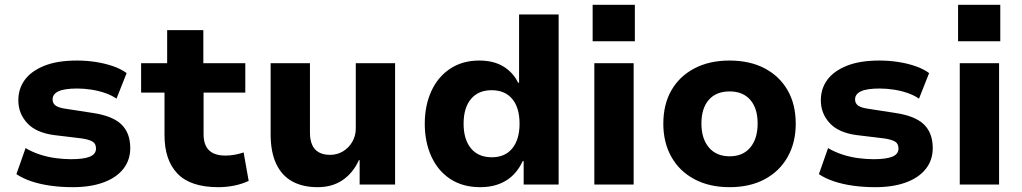

<svg xmlns="http://www.w3.org/2000/svg" viewBox="-20 -765 4236 796"><path d="M282 11Q234 11 190.5 5Q147 -1 111 -13Q75 -25 48 -43L86 -151Q113 -135 145 -124.5Q177 -114 210.5 -109.5Q244 -105 274 -105Q327 -105 352.5 -115.5Q378 -126 378 -149Q378 -169 364.5 -177.5Q351 -186 320 -191L204 -205Q129 -215 92.5 -255Q56 -295 56 -349Q56 -397 82.5 -433.5Q109 -470 163 -492Q217 -514 299 -514Q339 -514 377.5 -508Q416 -502 449 -490.5Q482 -479 505 -462L463 -356Q443 -370 415.5 -379.5Q388 -389 358 -393.5Q328 -398 300 -398Q247 -398 222.5 -386.5Q198 -375 198 -353Q198 -336 211 -327Q224 -318 253 -314L363 -297Q446 -285 483 -249.5Q520 -214 520 -151Q520 -101 491 -64.5Q462 -28 408.5 -8.5Q355 11 282 11Z M885 11Q770 11 716 -45Q662 -101 662 -205V-381H565V-503H673V-640H823V-503H997V-381H824V-209Q824 -164 846.5 -142Q869 -120 915 -120Q934 -120 953 -123.5Q972 -127 990 -133L1011 -15Q983 -2 951 4.5Q919 11 885 11Z M1297 11Q1235 11 1191.5 -13Q1148 -37 1125 -86Q1102 -135 1102 -209V-503H1265V-215Q1265 -187 1273.5 -166Q1282 -145 1301 -134Q1320 -123 1348 -123Q1378 -123 1402 -137.5Q1426 -152 1440.5 -177Q1455 -202 1455 -232V-503H1618V0H1471V-101H1468Q1443 -47 1400 -18Q1357 11 1297 11Z M1971 11Q1899 11 1847.5 -22.5Q1796 -56 1768.5 -116Q1741 -176 1741 -252Q1741 -327 1768 -386.5Q1795 -446 1846 -480Q1897 -514 1967 -514Q2027 -514 2067.5 -489Q2108 -464 2128 -422H2132V-705H2296V0H2151V-97H2147Q2122 -43 2077.5 -16Q2033 11 1971 11ZM2019 -113Q2074 -113 2104 -150Q2134 -187 2134 -252Q2134 -318 2104 -354.5Q2074 -391 2018 -391Q1963 -391 1932.5 -354.5Q1902 -318 1902 -252Q1902 -187 1932.5 -150Q1963 -113 2019 -113Z M2437 -594V-745H2612V-594ZM2444 0V-503H2607V0Z M3005 11Q2921 11 2859 -22Q2797 -55 2763.5 -114.5Q2730 -174 2730 -252Q2730 -332 2763.5 -390.5Q2797 -449 2859 -481.5Q2921 -514 3004 -514Q3089 -514 3150.5 -481.5Q3212 -449 3245.5 -390.5Q3279 -332 3279 -252Q3279 -174 3245.5 -114.5Q3212 -55 3150.5 -22Q3089 11 3005 11ZM3005 -117Q3060 -117 3090.5 -153.5Q3121 -190 3121 -253Q3121 -316 3090.5 -351Q3060 -386 3005 -386Q2949 -386 2918.5 -351Q2888 -316 2888 -253Q2888 -190 2919 -153.5Q2950 -117 3005 -117Z M3609 11Q3561 11 3517.5 5Q3474 -1 3438 -13Q3402 -25 3375 -43L3413 -151Q3440 -135 3472 -124.5Q3504 -114 3537.5 -109.5Q3571 -105 3601 -105Q3654 -105 3679.5 -115.5Q3705 -126 3705 -149Q3705 -169 3691.5 -177.5Q3678 -186 3647 -191L3531 -205Q3456 -215 3419.5 -255Q3383 -295 3383 -349Q3383 -397 3409.5 -433.5Q3436 -470 3490 -492Q3544 -514 3626 -514Q3666 -514 3704.5 -508Q3743 -502 3776 -490.5Q3809 -479 3832 -462L3790 -356Q3770 -370 3742.5 -379.5Q3715 -389 3685 -393.5Q3655 -398 3627 -398Q3574 -398 3549.5 -386.5Q3525 -375 3525 -353Q3525 -336 3538 -327Q3551 -318 3580 -314L3690 -297Q3773 -285 3810 -249.5Q3847 -214 3847 -151Q3847 -101 3818 -64.5Q3789 -28 3735.5 -8.5Q3682 11 3609 11Z M3952 -594V-745H4127V-594ZM3959 0V-503H4122V0Z"/></svg>

Font: Nunito Sans 7pt ExtraBold
Style: Regular
Weight: 800
Designer: Vernon Adams
Foundry: Vernon Adams
Version: Version 3.101;gftools[0.9.27]